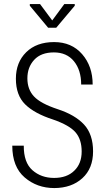

<svg xmlns="http://www.w3.org/2000/svg" viewBox="-20 -932 527 962"><path d="M246.1 -333Q152.3 -363.3 106 -409.2Q59.6 -455.1 59.6 -537.6Q59.6 -619.6 111.3 -670.4Q163.1 -721.2 251 -721.2Q338.9 -721.2 391.6 -660.6Q444.3 -600.1 444.3 -508.3H386.7Q386.7 -580.6 350.6 -625Q314.5 -669.4 250 -669.4Q185.5 -669.4 151.4 -632.3Q117.2 -595.2 117.2 -539.6Q117.2 -483.9 150.4 -448.7Q183.6 -413.1 269.5 -384.8Q356.4 -356.4 401.4 -307.6Q446.3 -258.8 446.3 -173.3Q446.3 -87.9 392.6 -39.1Q338.9 9.8 252.4 10.3Q165.5 10.3 103.5 -43Q41.5 -96.2 41.5 -202.1H99.1Q98.6 -117.7 142.6 -79.1Q186.5 -40.5 251 -40.5Q315.4 -40.5 352.1 -76.7Q389.2 -112.3 389.2 -172.9Q389.2 -233.4 358.4 -269Q327.6 -304.7 246.1 -333ZM354.5 -911.6V-903.3L261.7 -793H221.2L129.4 -903.3V-911.6H180.7L241.7 -829.6L302.2 -911.6Z"/></svg>

Font: RobotoCondensed-Light
Style: Light
Weight: 300
Designer: Google
Version: Version 1.200311; 2013